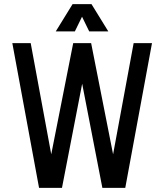

<svg xmlns="http://www.w3.org/2000/svg" viewBox="-20 -915 800 935"><path d="M478.5 0 341.8 -705H423.8L563 0ZM170.2 0 40 -705H129.5L259.8 0ZM197.2 0 336.5 -705H418.5L281.8 0ZM500.5 0 630.8 -705H720.2L590 0ZM333.5 -895H409.5L344.5 -762H251.5ZM425.5 -895 507.5 -762H414.5L349.5 -895Z"/></svg>

Font: Akshar Light
Style: Regular
Weight: 300
Designer: Tall Chai
Foundry: Tall Chai
Version: Version 1.100